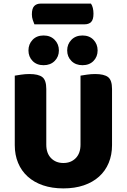

<svg xmlns="http://www.w3.org/2000/svg" viewBox="-20 -1028 704 1066"><path d="M171 -893Q167 -902 162 -917Q157 -932 157 -948Q157 -981 170 -994.5Q183 -1008 206 -1008H485Q492 -998 495.5 -983.5Q499 -969 499 -952Q499 -919 486 -906Q473 -893 450 -893ZM332 18Q269 18 219 1Q169 -16 134 -47.5Q99 -79 80.5 -123.5Q62 -168 62 -222V-608Q74 -610 97 -613.5Q120 -617 143 -617Q193 -617 215 -600Q237 -583 237 -534V-225Q237 -177 263.5 -150Q290 -123 332 -123Q374 -123 400.5 -150Q427 -177 427 -225V-608Q439 -610 462 -613.5Q485 -617 508 -617Q558 -617 580 -600Q602 -583 602 -534V-222Q602 -168 583.5 -123.5Q565 -79 530 -47.5Q495 -16 445 1Q395 18 332 18ZM307 -748Q307 -713 283.5 -689.5Q260 -666 222 -666Q184 -666 161 -689.5Q138 -713 138 -748Q138 -783 161 -807Q184 -831 222 -831Q260 -831 283.5 -807Q307 -783 307 -748ZM522 -748Q522 -713 499 -689.5Q476 -666 438 -666Q400 -666 376.5 -689.5Q353 -713 353 -748Q353 -783 376.5 -807Q400 -831 438 -831Q476 -831 499 -807Q522 -783 522 -748Z"/></svg>

Font: Baloo Tammudu 2 ExtraBold
Style: Regular
Weight: 800
Designer: Maithili Shingre, Omkar Shende and Ek Type
Foundry: Ek Type
Version: Version 1.640;hotconv 1.0.111;makeotfexe 2.5.65597; ttfautoh